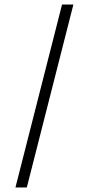

<svg xmlns="http://www.w3.org/2000/svg" viewBox="-20 -707 391 845"><path d="M253 -687H303L98 118H48Z"/></svg>

Font: Grenze Gotisch Light
Style: Regular
Weight: 300
Designer: Renata Polastri
Foundry: Omnibus-Type
Version: Version 1.001